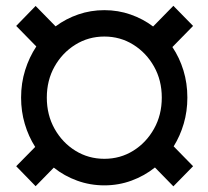

<svg xmlns="http://www.w3.org/2000/svg" viewBox="-20 -638 728 671"><path d="M53.7 -296.9Q53.7 -347.7 67.9 -392.8Q82 -438 106.9 -475.6L36.6 -547.4L104.5 -617.2L174.3 -545.9Q210.4 -572.8 253.7 -587.6Q296.9 -602.5 344.7 -602.5Q392.6 -602.5 436 -587.4Q479.5 -572.3 515.1 -545.4L585.9 -617.7L654.8 -547.4L582.5 -473.6Q607.4 -436.5 621.1 -391.8Q634.8 -347.2 634.8 -296.9Q634.8 -249 622.1 -205.8Q609.4 -162.6 586.9 -126.5L654.8 -57.1L585.9 13.2L521.5 -52.7Q484.9 -23.4 439.7 -6.8Q394.5 9.8 344.7 9.8Q294.9 9.8 249.8 -6.6Q204.6 -22.9 168 -52.2L104.5 12.7L36.6 -57.1L103 -124.5Q79.6 -161.1 66.7 -204.8Q53.7 -248.5 53.7 -296.9ZM143.6 -296.9Q143.6 -236.3 170.7 -188Q197.8 -139.6 243.4 -111.3Q289.1 -83 344.7 -83Q400.4 -83 445.8 -111.3Q491.2 -139.6 518.3 -188Q545.4 -236.3 545.4 -296.9Q545.4 -357.4 518.3 -405.5Q491.2 -453.6 445.8 -481.9Q400.4 -510.3 344.7 -510.3Q289.1 -510.3 243.4 -481.9Q197.8 -453.6 170.7 -405.5Q143.6 -357.4 143.6 -296.9Z"/></svg>

Font: Vazirmatn FD ExtraBold
Style: Regular
Weight: 800
Designer: Saber Rastikerdar
Foundry: Saber Rastikerdar
Version: Version 33.003